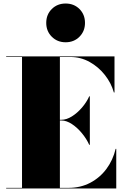

<svg xmlns="http://www.w3.org/2000/svg" viewBox="-20 -1070 710 1090"><path d="M15 0V-3.5H105V-746.5H15V-750H630V-545H626.5Q611.5 -598.5 575.5 -644.2Q539.5 -690 488.8 -718.2Q438 -746.5 379.5 -746.5H320V-3.5H369Q437.5 -3.5 492.5 -32.5Q547.5 -61.5 584.5 -111.5Q621.5 -161.5 636.5 -225H640V0ZM486.5 -248Q471.5 -281.5 445.5 -313.2Q419.5 -345 388.5 -365.5Q357.5 -386 329 -386H276.5V-390H329Q357.5 -390 388.2 -409.2Q419 -428.5 445.2 -459Q471.5 -489.5 486.5 -523H490V-248ZM352.5 -830Q305.5 -830 274 -861.5Q242.5 -893 242.5 -940Q242.5 -987.5 274 -1018.8Q305.5 -1050 352.5 -1050Q400 -1050 431.2 -1018.8Q462.5 -987.5 462.5 -940Q462.5 -893 431.2 -861.5Q400 -830 352.5 -830Z"/></svg>

Font: Bodoni Moda 48pt Black
Style: Regular
Weight: 900
Designer: Owen Earl
Foundry: indestructible type
Version: Version 2.004